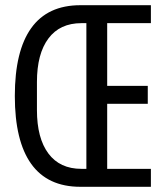

<svg xmlns="http://www.w3.org/2000/svg" viewBox="-20 -718 640 738"><path d="M289 0Q163 0 100 -88Q37 -176 37 -349Q37 -522 100 -610Q163 -698 289 -698H560V-629H392V-388H548V-319H392V-69H560V0ZM312 -69V-629H293Q210 -629 166 -570Q122 -511 122 -403V-295Q122 -187 166 -128Q210 -69 293 -69Z"/></svg>

Font: iA Writer Mono V
Style: Regular
Weight: 400
Designer: Mike Abbink, Paul van der Laan, Pieter van Rosmalen
Foundry: Bold Monday
Version: Version 2.000